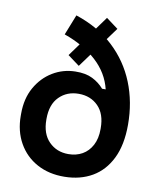

<svg xmlns="http://www.w3.org/2000/svg" viewBox="-88 -853 768 935"><g transform="rotate(10 296.0 -385.0)"><path d="M34 -242V-252Q34 -327 65 -382Q96 -437 147 -468Q198 -499 259 -500Q310 -501 344 -484Q378 -467 401 -440H419Q400 -519 336.5 -577Q273 -635 176 -669L216 -770Q328 -733 403.5 -662.5Q479 -592 517.5 -496.5Q556 -401 556 -289Q556 -189 523 -122Q490 -55 431.5 -21Q373 13 295 14Q218 15 159 -17Q100 -49 67 -107.5Q34 -166 34 -242ZM428 -245V-249Q428 -320 390.5 -358Q353 -396 294 -396Q236 -396 198 -358Q160 -320 160 -249V-245Q160 -175 198 -136.5Q236 -98 294 -98Q333 -98 363 -115Q393 -132 410.5 -165Q428 -198 428 -245ZM270 -530 212 -573 365 -784 424 -740Z"/></g></svg>

Font: Space Grotesk Frontify
Style: Bold
Weight: 700
Designer: Florian Karsten
Version: Version 2.000